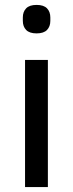

<svg xmlns="http://www.w3.org/2000/svg" viewBox="-20 -762 297 782"><path d="M129 -626Q100 -626 86.5 -640Q73 -654 73 -677V-691Q73 -714 86.5 -728Q100 -742 129 -742Q158 -742 171.5 -728Q185 -714 185 -691V-677Q185 -654 171.5 -640Q158 -626 129 -626ZM82 -518H175V0H82Z"/></svg>

Font: IBM Plex Sans Thai Looped Text
Style: Regular
Weight: 450
Designer: Mike Abbink, Paul van der Laan, Pieter van Rosmalen, Ben Mitchell, Mark Frömberg
Foundry: Bold Monday
Version: Version 1.1